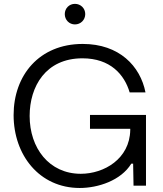

<svg xmlns="http://www.w3.org/2000/svg" viewBox="-20 -938 822 971"><path d="M383.3 12.7C475.6 12.7 591.8 -24.9 644 -110.4H653.3L655.3 1H718.3V-356.9H435.1V-286.6H638.7V-280.3C636.2 -134.8 506.3 -59.1 388.7 -59.1C228.5 -59.1 129.9 -189 129.9 -351.6C129.9 -500.5 210.9 -643.1 397 -643.1C538.1 -643.1 609.4 -560.5 635.7 -470.7H715.8C689.5 -604 583 -715.8 398.4 -715.8C178.2 -715.8 48.8 -557.1 48.8 -356C48.8 -153.8 179.2 12.7 383.3 12.7ZM307.6 -866.7C307.6 -837.4 330.1 -814.5 358.9 -814.5C388.2 -814.5 411.1 -837.4 411.1 -866.7C411.1 -896 388.2 -918.5 358.9 -918.5C330.1 -918.5 307.6 -896 307.6 -866.7Z"/></svg>

Font: Faust Sans
Style: Regular
Weight: 400
Designer: Andreas Faust
Version: Version 1.003;Glyphs 3.1.2 (3151)